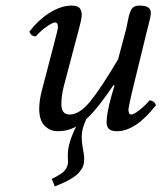

<svg xmlns="http://www.w3.org/2000/svg" viewBox="-20 -459 577 686"><path d="M505.9 -352.1 450.2 -124Q439 -74.2 439 -66.9Q439 -49.8 449.2 -49.8Q457 -49.8 476.3 -64.2Q495.6 -78.6 514.2 -100.1Q531.2 -100.1 537.1 -83Q464.8 9.8 397.9 9.8Q377 9.8 368.9 1.2Q360.8 -7.3 360.8 -22.9Q360.8 -52.7 377.9 -115.2L389.2 -153.8L386.2 -155.8Q326.2 -67.4 288.1 -33.2Q272 2 272 28.8Q272 51.3 275.9 70.8Q280.8 92.8 280.8 110.8Q280.8 123 277.6 132.8Q274.4 142.6 264.4 155Q254.4 167.5 232.2 180.7Q210 193.8 175.8 207L165 180.2Q177.2 173.8 182.9 170.9Q188.5 168 198 161.6Q207.5 155.3 211.7 149.9Q215.8 144.5 219.5 136.7Q223.1 128.9 223.1 120.1Q223.1 118.2 222.7 110.1Q222.2 102.1 222.2 95.2Q222.2 52.7 252 -6.8Q222.2 9.8 187 9.8Q158.2 9.8 139.2 -10Q120.1 -29.8 120.1 -69.8Q120.1 -100.1 129.9 -137.2L173.8 -305.2Q187 -355 187 -361.8Q187 -378.9 176.8 -378.9Q168.5 -378.9 147.2 -364.3Q126 -349.6 107.9 -329.1Q90.8 -329.1 85 -346.2Q119.1 -390.1 159.4 -414.6Q199.7 -439 235.8 -439Q256.3 -439 264.2 -430.4Q272 -421.9 272 -405.8Q272 -397.5 268.8 -382.8Q265.6 -368.2 259.5 -345.7Q253.4 -323.2 251 -314L208 -150.9Q199.2 -116.2 199.2 -86.9Q199.2 -49.8 229 -49.8Q263.7 -49.8 301.8 -95.9Q339.8 -142.1 401.9 -247.1L431.2 -356.9Q433.1 -364.7 435.8 -379.6Q438.5 -394.5 440.7 -402.8Q442.9 -411.1 447 -420.7Q451.2 -430.2 458.7 -434.6Q466.3 -439 477.1 -439Q500 -439 509.5 -432.4Q519 -425.8 519 -412.1Q519 -406.7 516.8 -396.2Q514.6 -385.7 511 -371.8Q507.3 -357.9 505.9 -352.1Z"/></svg>

Font: Common Serif News
Style: Italic
Weight: 450
Italic angle: -12°
Designer: Philipp H. Poll, Khaled Hosny
Foundry: Stefan Peev, Context Ltd.
Version: Version 1.026